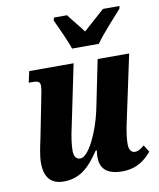

<svg xmlns="http://www.w3.org/2000/svg" viewBox="-86 -834 755 912"><g transform="rotate(-10 291.5 -378.0)"><path d="M296 -606H425C458 -653 517 -715 550 -753L553 -766H473C450 -745 401 -702 371 -675C352 -702 315 -744 300 -766H237L233 -753C250 -715 283 -647 296 -606ZM430 10C503 10 543 -26 572 -60L551 -94C534 -79 521 -71 505 -71C488 -71 477 -86 477 -112C477 -142 482 -173 488 -203L559 -536H407L358 -296C336 -196 285 -85 244 -85C223 -85 214 -102 214 -128C214 -155 220 -199 229 -237L291 -536H77L65 -482H84C111 -482 120 -476 120 -457C120 -440 115 -421 109 -389L74 -212C66 -176 56 -130 56 -95C56 -39 78 9 147 9C226 9 271 -33 322 -109H328C326 -98 325 -87 325 -78C325 -30 347 10 430 10Z"/></g></svg>

Font: Noto Serif Condensed Extra
Style: Italic
Weight: 800
Width: 3
Italic angle: -12°
Designer: Monotype Design Team
Foundry: Monotype Imaging Inc.
Version: Version 1.901